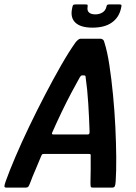

<svg xmlns="http://www.w3.org/2000/svg" viewBox="-40 -848 617 868"><path d="M-12 0Q-20 0 -20 -6Q-20 -12 -14 -29Q2 -74 29.5 -138.5Q57 -203 91.5 -275Q126 -347 163.5 -419Q201 -491 236.5 -553Q272 -615 302 -657Q308 -664 313.5 -668.5Q319 -673 325 -673H416Q423 -671 426.5 -668Q430 -665 432 -656Q445 -616 454.5 -553.5Q464 -491 471 -418.5Q478 -346 481.5 -273.5Q485 -201 485.5 -137Q486 -73 483 -29Q482 -12 479 -6Q476 0 468 0H379Q372 0 370.5 -3.5Q369 -7 369 -23Q370 -48 370 -81Q370 -114 370 -142Q371 -149 369 -150.5Q367 -152 361 -152H159Q153 -152 151 -150.5Q149 -149 146 -142Q135 -114 120.5 -81Q106 -48 97 -23Q91 -7 87.5 -3.5Q84 0 77 0ZM202 -240H356Q361 -240 363 -242.5Q365 -245 365 -253Q363 -315 359 -380Q355 -445 347 -500Q347 -507 341 -507H330Q326 -507 321 -499Q304 -469 282 -427.5Q260 -386 238 -340Q216 -294 197 -251Q194 -246 195 -243Q196 -240 202 -240ZM378 -723Q325 -723 301 -745.5Q277 -768 286 -810Q288 -822 290.5 -825Q293 -828 302 -828H345Q354 -828 355.5 -826.5Q357 -825 356 -817Q353 -800 362.5 -791.5Q372 -783 391 -783Q409 -783 423 -791.5Q437 -800 441 -817Q442 -824 445 -826Q448 -828 454 -828H500Q508 -828 509 -825Q510 -822 507 -810Q498 -769 465.5 -746Q433 -723 378 -723Z"/></svg>

Font: Glory Thin SemiBold
Style: Italic
Weight: 600
Italic angle: -12°
Version: Version 1.011